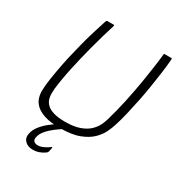

<svg xmlns="http://www.w3.org/2000/svg" viewBox="-203 -800 1040 1128"><g transform="rotate(30 316.5 -236.0)"><path d="M264 11Q200 11 160.5 -2Q121 -15 100 -35Q79 -55 71.5 -79.5Q64 -104 64.5 -127Q65 -150 67 -169Q72 -211 81 -262.5Q90 -314 101 -365Q113 -415 126 -467.5Q139 -520 154.5 -570.5Q170 -621 184 -664Q185 -667 187.5 -670Q190 -673 192 -673Q203 -673 213.5 -673Q224 -673 235 -673Q239 -673 239.5 -671.5Q240 -670 239 -664Q226 -624 213 -578.5Q200 -533 187 -484Q166 -404 148.5 -323Q131 -242 123 -173Q122 -159 121.5 -141Q121 -123 126.5 -104.5Q132 -86 147.5 -70.5Q163 -55 193.5 -45.5Q224 -36 272 -36Q333 -36 372 -50.5Q411 -65 433.5 -87Q456 -109 467 -132Q478 -155 483 -173Q503 -241 520 -319Q537 -397 550 -477Q558 -528 565 -575.5Q572 -623 576 -664Q576 -670 577.5 -671.5Q579 -673 583 -673Q594 -673 604.5 -673Q615 -673 626 -673Q630 -673 631 -670Q632 -667 631 -664Q628 -621 621 -571Q614 -521 606 -469.5Q598 -418 588 -369Q577 -316 565 -264Q553 -212 539 -169Q532 -146 518 -116Q504 -86 475 -57Q446 -28 395.5 -8.5Q345 11 264 11ZM188 201Q156 201 136.5 181Q117 161 124 130Q130 101 150.5 75.5Q171 50 197.5 29Q224 8 249 -6Q255 -9 260.5 -11Q266 -13 271 -13H302Q306 -13 306.5 -10Q307 -7 301 -3Q273 13 245 34Q217 55 196.5 78.5Q176 102 171 127Q167 146 176 155Q185 164 203 164Q222 164 242.5 154Q263 144 276 134Q280 130 282.5 130.5Q285 131 284 135L279 161Q278 164 275.5 168Q273 172 267 176Q253 186 233.5 193.5Q214 201 188 201Z"/></g></svg>

Font: Glory Light
Style: Italic
Weight: 300
Italic angle: -12°
Version: Version 1.011